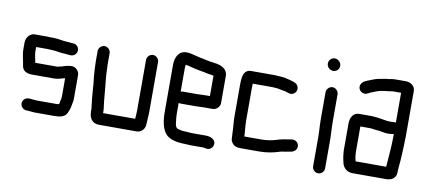

<svg xmlns="http://www.w3.org/2000/svg" viewBox="-69 -926 2808 1260"><g transform="rotate(10 1335.0 -296.0)"><path d="M364 -476H358C349 -476 337 -479 328 -479C297 -479 264 -489 231 -489H211C204 -490 197 -490 191 -490H106C76 -490 50 -460 50 -425V-383C50 -344 62 -309 67 -273C71 -242 99 -227 133 -227H284C311 -227 329 -237 353 -241V-118C353 -107 350 -98 348 -90L346 -76C345 -74 345 -72 344 -69C343 -69 341 -66 339 -66C334 -65 329 -65 324 -65H199C194 -65 188 -65 183 -66C173 -66 158 -69 147 -69H141C119 -70 100 -51 100 -30C100 -8 118 10 139 11H146C162 11 181 15 199 15H324C365 15 398 8 410 -22C411 -26 413 -30 416 -35C421 -47 425 -62 427 -77C429 -89 433 -103 433 -118V-277C433 -302 409 -327 384 -327C367 -327 356 -324 341 -321C332 -319 315 -311 305 -311C300 -310 295 -308 290 -307H142C139 -333 130 -355 130 -383V-410H208C215 -409 222 -409 229 -409C260 -409 294 -399 326 -399C336 -399 349 -396 358 -396H364C386 -396 404 -414 404 -436C404 -458 386 -476 364 -476Z M532 -454V-386C532 -353 535 -318 537 -286C539 -268 544 -233 544 -215C547 -167 552 -117 558 -72V-56C558 -12 580 21 624 21H875C907 21 931 -5 931 -39C931 -62 935 -90 935 -117V-452C935 -473 916 -492 895 -492C874 -492 855 -473 855 -452V-116C855 -99 853 -74 852 -61V-59H638V-77L636 -97C635 -111 632 -121 631 -136L626 -191C622 -247 613 -301 613 -359C612 -368 612 -377 612 -386V-454C612 -475 593 -494 572 -494C551 -494 532 -475 532 -454Z M1285 -211H1339C1363 -209 1389 -232 1389 -257V-441C1387 -487 1344 -506 1300 -510L1283 -513L1267 -515C1246 -518 1225 -525 1203 -528C1188 -531 1169 -537 1154 -540C1138 -543 1128 -547 1110 -547C1056 -547 1035 -502 1035 -449V-142C1035 -81 1044 -28 1071 5C1097 36 1148 47 1204 47C1215 47 1223 49 1235 49H1327C1333 49 1336 51 1341 52C1365 58 1385 43 1390 24C1400 -15 1361 -31 1327 -31H1226C1219 -32 1212 -33 1204 -33C1199 -33 1194 -33 1188 -34C1167 -34 1148 -39 1133 -45C1128 -51 1121 -63 1121 -73C1118 -95 1115 -117 1115 -143V-211C1120 -210 1124 -209 1129 -209H1223C1238 -209 1271 -211 1285 -211ZM1223 -289H1129C1124 -289 1120 -288 1115 -286V-449C1115 -452 1116 -456 1117 -463V-466C1123 -465 1130 -463 1138 -462L1160 -456C1196 -446 1235 -442 1271 -433L1288 -431C1294 -430 1302 -427 1309 -427V-291H1285C1272 -291 1238 -289 1223 -289Z M1572 -153C1571 -162 1571 -174 1571 -187V-398C1571 -405 1571 -412 1572 -420H1700C1706 -420 1711 -420 1715 -419C1734 -419 1747 -416 1765 -412C1777 -410 1778 -410 1788 -408C1794 -407 1799 -405 1804 -403L1814 -400C1839 -391 1859 -407 1865 -424C1873 -448 1858 -469 1841 -475L1831 -479C1799 -490 1759 -499 1719 -499C1714 -500 1708 -500 1701 -500H1545C1536 -500 1527 -498 1518 -492C1494 -476 1491 -440 1491 -398V-187C1491 -147 1497 -114 1497 -78C1497 -66 1499 -53 1499 -40C1499 -31 1503 -21 1511 -11C1523 5 1538 11 1564 11H1690C1738 11 1779 3 1815 -8C1829 -14 1846 -15 1862 -18C1889 -23 1913 -23 1927 -42C1949 -71 1922 -110 1888 -104C1855 -99 1819 -94 1790 -84C1762 -75 1728 -69 1690 -69H1577V-77C1577 -103 1572 -127 1572 -153Z M2052 -448V-265C2052 -217 2058 -170 2056 -122V45C2056 66 2074 85 2096 85C2118 85 2136 66 2136 45V-79V-122C2137 -168 2132 -218 2132 -265V-448C2132 -469 2113 -488 2092 -488C2071 -488 2052 -469 2052 -448ZM2034 -636C2034 -613 2054 -594 2077 -594C2099 -594 2117 -612 2117 -634C2117 -656 2097 -677 2074 -677C2052 -677 2034 -658 2034 -636Z M2504 -331C2478 -331 2448 -339 2423 -342L2404 -344C2395 -345 2387 -346 2379 -346H2293C2255 -346 2236 -310 2236 -273V-101C2236 -94 2236 -86 2237 -79L2239 -59C2240 -47 2244 -28 2247 -17C2253 19 2279 45 2319 45H2548C2553 44 2559 43 2566 42C2587 38 2608 17 2608 -7C2609 -14 2609 -21 2609 -27C2609 -32 2609 -37 2610 -44C2613 -78 2616 -103 2617 -139C2618 -173 2621 -217 2621 -252V-556C2621 -587 2593 -610 2559 -610H2489C2474 -610 2462 -608 2449 -605C2438 -604 2421 -603 2412 -600C2389 -596 2368 -593 2348 -585C2320 -572 2275 -565 2267 -532C2258 -497 2297 -471 2327 -488C2342 -498 2362 -503 2380 -511C2397 -518 2421 -522 2441 -524L2459 -526C2469 -527 2479 -530 2489 -530H2541V-331C2527 -335 2519 -331 2504 -331ZM2530 -52C2530 -50 2529 -41 2529 -38C2529 -34 2529 -35 2529 -35H2325C2321 -49 2317 -68 2317 -85C2316 -90 2316 -96 2316 -101V-266H2380C2385 -266 2389 -266 2394 -265L2413 -262C2420 -261 2427 -261 2436 -260C2460 -258 2479 -251 2504 -251C2515 -251 2524 -253 2534 -254C2536 -254 2538 -254 2541 -255V-253C2541 -186 2535 -112 2530 -52Z"/></g></svg>

Font: Electronic
Style: ExBd
Weight: 800
Version: Version 1.011